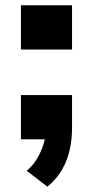

<svg xmlns="http://www.w3.org/2000/svg" viewBox="-20 -526 351 725"><path d="M159 179 81 119Q102 101 117 77.5Q132 54 141.5 27Q151 0 153 -26L188 0H59V-167H252V-43Q252 -1 243.5 38.5Q235 78 215 113.5Q195 149 159 179ZM59 -339V-506H252V-339Z"/></svg>

Font: Nunito Sans 6pt ExtraBold
Style: Regular
Weight: 800
Version: Version 3.101;gftools[0.9.27]